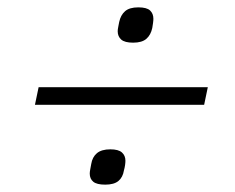

<svg xmlns="http://www.w3.org/2000/svg" viewBox="-20 -567 640 522"><path d="M535 -282H75L85 -330H545ZM266 -65Q243 -65 233.5 -73Q224 -81 224 -95Q224 -100 225.5 -107.5Q227 -115 228 -121Q231 -140 243.5 -150.5Q256 -161 280 -161Q302 -161 311.5 -152.5Q321 -144 321 -130Q321 -125 320 -118Q319 -111 317 -104Q314 -85 302 -75Q290 -65 266 -65ZM342 -451Q319 -451 309.5 -459.5Q300 -468 300 -482Q300 -487 301.5 -494Q303 -501 304 -507Q308 -526 320 -536.5Q332 -547 356 -547Q379 -547 388 -538.5Q397 -530 397 -516Q397 -511 396 -504Q395 -497 394 -491Q390 -472 378 -461.5Q366 -451 342 -451Z"/></svg>

Font: IBM Plex Sans Light
Style: Italic
Weight: 300
Italic angle: -11.31°
Designer: Mike Abbink, Paul van der Laan, Pieter van Rosmalen
Foundry: Bold Monday
Version: Version 3.201